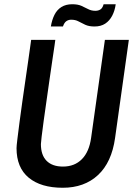

<svg xmlns="http://www.w3.org/2000/svg" viewBox="-20 -874 632 906"><path d="M276 12Q173 12 115.5 -35.5Q58 -83 58 -175Q58 -185 62 -217.5Q66 -250 72 -296.5Q78 -343 85.5 -395.5Q93 -448 100.5 -499.5Q108 -551 114 -593Q120 -635 123.5 -660.5Q127 -686 127 -686H241Q241 -686 237.5 -660.5Q234 -635 227.5 -593Q221 -551 214 -500.5Q207 -450 199.5 -398.5Q192 -347 186 -303Q180 -259 176.5 -229.5Q173 -200 173 -194Q173 -142 200 -115Q227 -88 277 -88Q332 -88 366.5 -123Q401 -158 410 -224L475 -686H588L523 -223Q507 -108 442.5 -48Q378 12 276 12ZM220 -749Q225 -780 237 -804Q249 -828 270 -841Q291 -854 321 -854Q347 -854 364 -846.5Q381 -839 396 -831Q411 -823 430 -823Q444 -823 454 -829.5Q464 -836 469 -854H526Q522 -824 509.5 -800Q497 -776 476.5 -762.5Q456 -749 426 -749Q400 -749 382.5 -757Q365 -765 350.5 -773Q336 -781 316 -781Q303 -781 293 -774Q283 -767 277 -749Z"/></svg>

Font: Archivo Narrow SemiBold
Style: Italic
Weight: 600
Italic angle: -8°
Designer: Hector Gatti
Foundry: Omnibus-Type
Version: Version 3.002